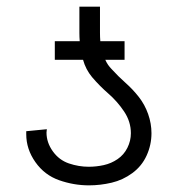

<svg xmlns="http://www.w3.org/2000/svg" viewBox="-20 -550 540 578"><path d="M248 8Q202 8 158 -7.5Q114 -23 86.5 -62Q59 -101 59 -146Q59 -151 59 -155L121 -161L120 -151Q120 -121 139 -94.5Q158 -68 187.5 -58Q217 -48 247 -48Q270 -48 292.5 -53Q315 -58 334 -71Q353 -84 363.5 -105Q374 -126 374 -149Q374 -184 353.5 -214.5Q333 -245 306.5 -268Q280 -291 257 -318Q238 -341 230 -370H145V-426H220Q219 -438 219 -451V-530H281V-451Q281 -438 282 -426H355V-370H297Q304 -354 316 -342Q336 -320 358 -300.5Q380 -281 398 -258Q416 -235 426 -206.5Q436 -178 436 -149Q436 -114 421.5 -82Q407 -50 378.5 -29Q350 -8 316 0Q282 8 248 8Z"/></svg>

Font: Iosevka SS01 Light
Style: Regular
Weight: 300
Monospace: yes
Designer: Belleve Invis
Foundry: Belleve Invis
Version: 2.3.3; ttfautohint (v1.8.3)